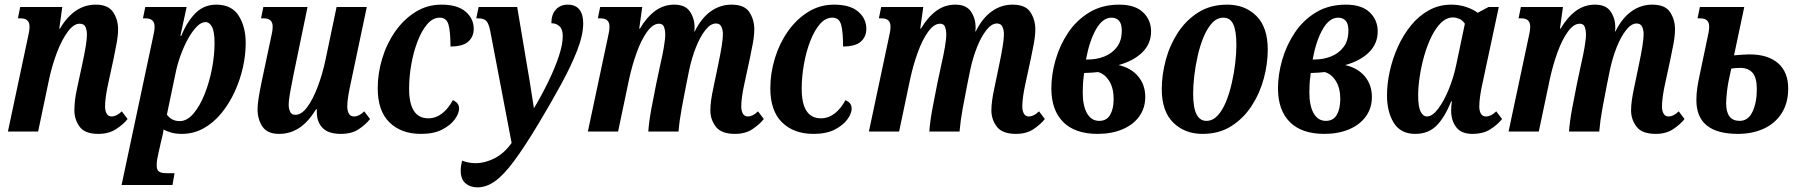

<svg xmlns="http://www.w3.org/2000/svg" viewBox="-20 -566 7739 826"><path d="M403 10Q345 10 322.5 -21Q300 -52 300 -91Q300 -110 302.5 -133.5Q305 -157 312 -188L335 -295Q343 -332 348.5 -365Q354 -398 354 -418Q354 -435 348 -449.5Q342 -464 322 -464Q297 -464 271.5 -429.5Q246 -395 225.5 -341.5Q205 -288 192 -229L144 0H14L99 -400Q103 -417 105 -429Q107 -441 107 -452Q107 -487 69 -487H57L67 -536H248L235 -443H238Q299 -546 392 -546Q445 -546 466.5 -514Q488 -482 488 -440Q488 -415 482.5 -384Q477 -353 469 -315L445 -204Q439 -177 435.5 -152Q432 -127 432 -108Q432 -89 439 -77Q446 -65 460 -65Q482 -65 504 -87L529 -54Q510 -30 478.5 -10Q447 10 403 10Z M503 230 637 -400Q641 -417 643 -429Q645 -441 645 -452Q645 -487 606 -487H595L605 -536H783L756 -412H760Q784 -472 820.5 -509Q857 -546 911 -546Q976 -546 1006.5 -499Q1037 -452 1037 -380Q1037 -330 1025 -276Q1013 -222 989.5 -171Q966 -120 932.5 -79Q899 -38 856 -14Q813 10 762 10Q737 10 717 4.5Q697 -1 684 -9Q681 12 674 38L662 91Q659 104 656.5 118Q654 132 654 144Q654 166 664.5 172.5Q675 179 697 179H731L722 230ZM753 -45Q785 -45 812.5 -77.5Q840 -110 860.5 -161.5Q881 -213 892 -271Q903 -329 903 -380Q903 -430 892 -450.5Q881 -471 864 -471Q846 -471 827 -452Q808 -433 790 -401Q772 -369 757.5 -329.5Q743 -290 735 -250L698 -73Q718 -45 753 -45Z M1181 10Q1130 10 1109 -21.5Q1088 -53 1088 -96Q1088 -116 1093 -147Q1098 -178 1107 -221L1145 -400Q1149 -417 1151 -429Q1153 -441 1153 -452Q1153 -487 1115 -487H1103L1113 -536H1303L1242 -241Q1234 -201 1228 -168Q1222 -135 1222 -114Q1222 -99 1228 -85.5Q1234 -72 1251 -72Q1277 -72 1301.5 -105Q1326 -138 1346.5 -192Q1367 -246 1380 -307L1428 -536H1558L1488 -204Q1482 -177 1478 -152Q1474 -127 1474 -108Q1474 -89 1481 -77Q1488 -65 1503 -65Q1525 -65 1547 -87L1572 -54Q1553 -30 1523 -10Q1493 10 1446 10Q1393 10 1368 -15.5Q1343 -41 1343 -83V-96H1340Q1306 -41 1267 -15.5Q1228 10 1181 10Z M1791 10Q1706 10 1655.5 -39.5Q1605 -89 1605 -186Q1605 -251 1624.5 -315Q1644 -379 1680.5 -431Q1717 -483 1767.5 -514.5Q1818 -546 1879 -546Q1948 -546 1983 -516Q2018 -486 2018 -442Q2018 -408 1994.5 -387Q1971 -366 1918 -366Q1918 -430 1909.5 -460Q1901 -490 1872 -490Q1842 -490 1818 -462Q1794 -434 1776.5 -388.5Q1759 -343 1749.5 -289.5Q1740 -236 1740 -184Q1740 -57 1823 -57Q1855 -57 1882 -78Q1909 -99 1928 -135Q1955 -124 1955 -99Q1955 -78 1936.5 -52.5Q1918 -27 1882 -8.5Q1846 10 1791 10Z M2034 240Q2003 240 1982.5 222.5Q1962 205 1962 168Q1962 149 1968 125Q1996 136 2025 136Q2067 136 2108.5 114.5Q2150 93 2181 49L2089 -433Q2083 -464 2072.5 -475.5Q2062 -487 2038 -487H2029L2039 -536H2205L2249 -274Q2253 -253 2258 -221.5Q2263 -190 2268 -157.5Q2273 -125 2277 -100Q2312 -159 2340 -217Q2368 -275 2384.5 -325Q2401 -375 2401 -411Q2401 -440 2387 -453Q2373 -466 2352 -466Q2352 -504 2371.5 -525Q2391 -546 2422 -546Q2456 -546 2472.5 -525Q2489 -504 2489 -466Q2489 -415 2462.5 -347.5Q2436 -280 2393 -201.5Q2350 -123 2298 -36Q2236 67 2191 127.5Q2146 188 2109 214Q2072 240 2034 240Z M3142 10Q3083 10 3059.5 -21Q3036 -52 3036 -91Q3036 -129 3049 -188L3071 -294Q3079 -332 3084.5 -365.5Q3090 -399 3090 -419Q3090 -437 3083.5 -451Q3077 -465 3060 -465Q3037 -465 3014.5 -436.5Q2992 -408 2974 -362.5Q2956 -317 2945 -265L2933 -206Q2923 -156 2913 -101.5Q2903 -47 2899 0H2769Q2772 -43 2782.5 -99.5Q2793 -156 2803 -205L2822 -294Q2830 -328 2836 -363Q2842 -398 2842 -420Q2842 -435 2837 -449.5Q2832 -464 2815 -464Q2789 -464 2764 -429.5Q2739 -395 2719.5 -341Q2700 -287 2687 -228L2639 0H2509L2594 -400Q2598 -417 2600 -429Q2602 -441 2602 -452Q2602 -487 2564 -487H2552L2562 -536H2743L2730 -443H2733Q2762 -492 2798.5 -519Q2835 -546 2881 -546Q2928 -546 2948 -516.5Q2968 -487 2968 -449Q2968 -445 2968 -442Q2968 -439 2967 -431H2969Q2997 -488 3037.5 -517Q3078 -546 3127 -546Q3183 -546 3204 -513.5Q3225 -481 3225 -440Q3225 -413 3218.5 -378Q3212 -343 3206 -315L3182 -204Q3176 -177 3172.5 -152Q3169 -127 3169 -108Q3169 -89 3176 -77Q3183 -65 3197 -65Q3219 -65 3241 -87L3266 -54Q3247 -30 3216.5 -10Q3186 10 3142 10Z M3480 10Q3395 10 3344.5 -39.5Q3294 -89 3294 -186Q3294 -251 3313.5 -315Q3333 -379 3369.5 -431Q3406 -483 3456.5 -514.5Q3507 -546 3568 -546Q3637 -546 3672 -516Q3707 -486 3707 -442Q3707 -408 3683.5 -387Q3660 -366 3607 -366Q3607 -430 3598.5 -460Q3590 -490 3561 -490Q3531 -490 3507 -462Q3483 -434 3465.5 -388.5Q3448 -343 3438.5 -289.5Q3429 -236 3429 -184Q3429 -57 3512 -57Q3544 -57 3571 -78Q3598 -99 3617 -135Q3644 -124 3644 -99Q3644 -78 3625.5 -52.5Q3607 -27 3571 -8.5Q3535 10 3480 10Z M4351 10Q4292 10 4268.5 -21Q4245 -52 4245 -91Q4245 -129 4258 -188L4280 -294Q4288 -332 4293.5 -365.5Q4299 -399 4299 -419Q4299 -437 4292.5 -451Q4286 -465 4269 -465Q4246 -465 4223.5 -436.5Q4201 -408 4183 -362.5Q4165 -317 4154 -265L4142 -206Q4132 -156 4122 -101.5Q4112 -47 4108 0H3978Q3981 -43 3991.5 -99.5Q4002 -156 4012 -205L4031 -294Q4039 -328 4045 -363Q4051 -398 4051 -420Q4051 -435 4046 -449.5Q4041 -464 4024 -464Q3998 -464 3973 -429.5Q3948 -395 3928.5 -341Q3909 -287 3896 -228L3848 0H3718L3803 -400Q3807 -417 3809 -429Q3811 -441 3811 -452Q3811 -487 3773 -487H3761L3771 -536H3952L3939 -443H3942Q3971 -492 4007.5 -519Q4044 -546 4090 -546Q4137 -546 4157 -516.5Q4177 -487 4177 -449Q4177 -445 4177 -442Q4177 -439 4176 -431H4178Q4206 -488 4246.5 -517Q4287 -546 4336 -546Q4392 -546 4413 -513.5Q4434 -481 4434 -440Q4434 -413 4427.5 -378Q4421 -343 4415 -315L4391 -204Q4385 -177 4381.5 -152Q4378 -127 4378 -108Q4378 -89 4385 -77Q4392 -65 4406 -65Q4428 -65 4450 -87L4475 -54Q4456 -30 4425.5 -10Q4395 10 4351 10Z M4702 10Q4605 10 4554 -41Q4503 -92 4503 -186Q4503 -245 4521 -308Q4539 -371 4575 -425Q4611 -479 4666 -512.5Q4721 -546 4795 -546Q4863 -546 4897.5 -513Q4932 -480 4932 -431Q4932 -378 4894.5 -341Q4857 -304 4792 -286Q4846 -274 4876.5 -237.5Q4907 -201 4907 -149Q4907 -101 4881 -65Q4855 -29 4808.5 -9.5Q4762 10 4702 10ZM4762 -490Q4724 -490 4695.5 -440.5Q4667 -391 4652 -310H4660Q4698 -310 4731 -323Q4764 -336 4785 -363.5Q4806 -391 4806 -435Q4806 -464 4794 -477Q4782 -490 4762 -490ZM4709 -46Q4741 -46 4756 -72Q4771 -98 4771 -140Q4771 -187 4752 -217.5Q4733 -248 4704 -256Q4681 -253 4644 -252Q4640 -224 4639 -204Q4638 -184 4638 -168Q4638 -111 4656.5 -78.5Q4675 -46 4709 -46Z M5153 10Q5077 10 5027.5 -38.5Q4978 -87 4978 -183Q4978 -243 4995 -307Q5012 -371 5047 -425Q5082 -479 5135 -512.5Q5188 -546 5260 -546Q5336 -546 5385 -497.5Q5434 -449 5434 -352Q5434 -292 5417 -228.5Q5400 -165 5365 -111Q5330 -57 5277.5 -23.5Q5225 10 5153 10ZM5170 -46Q5197 -46 5218 -68.5Q5239 -91 5254 -127.5Q5269 -164 5279 -207.5Q5289 -251 5294 -294Q5299 -337 5299 -371Q5299 -434 5285.5 -462Q5272 -490 5243 -490Q5216 -490 5195 -467.5Q5174 -445 5158.5 -408Q5143 -371 5133 -327.5Q5123 -284 5118 -241Q5113 -198 5113 -164Q5113 -103 5127.5 -74.5Q5142 -46 5170 -46Z M5677 10Q5580 10 5529 -41Q5478 -92 5478 -186Q5478 -245 5496 -308Q5514 -371 5550 -425Q5586 -479 5641 -512.5Q5696 -546 5770 -546Q5838 -546 5872.5 -513Q5907 -480 5907 -431Q5907 -378 5869.5 -341Q5832 -304 5767 -286Q5821 -274 5851.5 -237.5Q5882 -201 5882 -149Q5882 -101 5856 -65Q5830 -29 5783.5 -9.5Q5737 10 5677 10ZM5737 -490Q5699 -490 5670.5 -440.5Q5642 -391 5627 -310H5635Q5673 -310 5706 -323Q5739 -336 5760 -363.5Q5781 -391 5781 -435Q5781 -464 5769 -477Q5757 -490 5737 -490ZM5684 -46Q5716 -46 5731 -72Q5746 -98 5746 -140Q5746 -187 5727 -217.5Q5708 -248 5679 -256Q5656 -253 5619 -252Q5615 -224 5614 -204Q5613 -184 5613 -168Q5613 -111 5631.5 -78.5Q5650 -46 5684 -46Z M6069 10Q6006 10 5976.5 -37Q5947 -84 5947 -156Q5947 -206 5959 -260Q5971 -314 5994 -365Q6017 -416 6050.5 -457Q6084 -498 6127.5 -522Q6171 -546 6223 -546Q6259 -546 6289 -535.5Q6319 -525 6337 -511L6384 -536H6428L6357 -204Q6351 -177 6347.5 -152Q6344 -127 6344 -108Q6344 -89 6351 -77Q6358 -65 6373 -65Q6395 -65 6417 -87L6442 -54Q6423 -30 6392 -10Q6361 10 6314 10Q6267 10 6245 -18.5Q6223 -47 6223 -90Q6223 -98 6223.5 -107.5Q6224 -117 6226 -130H6223Q6195 -60 6159.5 -25Q6124 10 6069 10ZM6119 -65Q6142 -65 6167 -98Q6192 -131 6213 -182.5Q6234 -234 6245 -288L6282 -464Q6271 -480 6257 -485.5Q6243 -491 6231 -491Q6203 -491 6179.5 -468Q6156 -445 6137.5 -407Q6119 -369 6106.5 -324Q6094 -279 6087.5 -235Q6081 -191 6081 -156Q6081 -107 6091.5 -86Q6102 -65 6119 -65Z M7103 10Q7044 10 7020.5 -21Q6997 -52 6997 -91Q6997 -129 7010 -188L7032 -294Q7040 -332 7045.5 -365.5Q7051 -399 7051 -419Q7051 -437 7044.5 -451Q7038 -465 7021 -465Q6998 -465 6975.5 -436.5Q6953 -408 6935 -362.5Q6917 -317 6906 -265L6894 -206Q6884 -156 6874 -101.5Q6864 -47 6860 0H6730Q6733 -43 6743.5 -99.5Q6754 -156 6764 -205L6783 -294Q6791 -328 6797 -363Q6803 -398 6803 -420Q6803 -435 6798 -449.5Q6793 -464 6776 -464Q6750 -464 6725 -429.5Q6700 -395 6680.5 -341Q6661 -287 6648 -228L6600 0H6470L6555 -400Q6559 -417 6561 -429Q6563 -441 6563 -452Q6563 -487 6525 -487H6513L6523 -536H6704L6691 -443H6694Q6723 -492 6759.5 -519Q6796 -546 6842 -546Q6889 -546 6909 -516.5Q6929 -487 6929 -449Q6929 -445 6929 -442Q6929 -439 6928 -431H6930Q6958 -488 6998.5 -517Q7039 -546 7088 -546Q7144 -546 7165 -513.5Q7186 -481 7186 -440Q7186 -413 7179.5 -378Q7173 -343 7167 -315L7143 -204Q7137 -177 7133.5 -152Q7130 -127 7130 -108Q7130 -89 7137 -77Q7144 -65 7158 -65Q7180 -65 7202 -87L7227 -54Q7208 -30 7177.5 -10Q7147 10 7103 10Z M7457 10Q7278 10 7278 -135Q7278 -164 7282 -189.5Q7286 -215 7291 -238L7325 -400Q7329 -417 7331 -429Q7333 -441 7333 -452Q7333 -487 7295 -487H7283L7293 -536H7484L7440 -328Q7464 -330 7480 -331Q7496 -332 7506 -332Q7586 -332 7629.5 -294Q7673 -256 7673 -185Q7673 -123 7645 -79Q7617 -35 7568 -12.5Q7519 10 7457 10ZM7464 -46Q7501 -46 7519.5 -85.5Q7538 -125 7538 -182Q7538 -232 7519.5 -253Q7501 -274 7466 -274Q7450 -274 7428 -271Q7414 -210 7410 -175.5Q7406 -141 7406 -122Q7406 -46 7464 -46Z"/></svg>

Font: Noto Serif ExtraCondensed
Style: Bold Italic
Weight: 700
Width: 2
Italic angle: -12°
Designer: Monotype Design Team
Foundry: Monotype Imaging Inc.
Version: Version 2.013; ttfautohint (v1.8.4.7-5d5b)